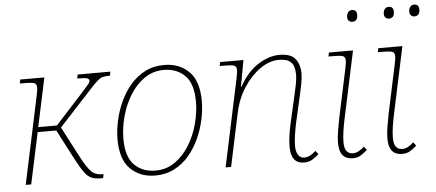

<svg xmlns="http://www.w3.org/2000/svg" viewBox="-50 -853 2217 976"><g transform="rotate(-5 1058.0 -365.5)"><path d="M45 0 139 -442Q142 -457 144 -468.5Q146 -480 146 -488Q146 -508 131.5 -512Q117 -516 82 -516H60L64 -536H187L134 -287H229L368 -439Q397 -471 405.5 -481.5Q414 -492 414 -500Q414 -508 404 -512Q394 -516 353 -516L357 -536H524L520 -516Q499 -516 485.5 -513Q472 -510 459.5 -499.5Q447 -489 427 -468L249 -275L332 -116Q360 -63 381 -41.5Q402 -20 440 -20H444L440 0H430Q400 0 381 -8Q362 -16 345 -39.5Q328 -63 303 -110L224 -262H129L73 0Z M705 10Q629 10 579.5 -38.5Q530 -87 530 -190Q530 -234 540.5 -283Q551 -332 572 -378.5Q593 -425 625 -463Q657 -501 700.5 -523.5Q744 -546 799 -546Q876 -546 925 -497.5Q974 -449 974 -346Q974 -302 963.5 -253Q953 -204 932 -157.5Q911 -111 879 -73Q847 -35 803.5 -12.5Q760 10 705 10ZM709 -15Q766 -15 810 -46.5Q854 -78 884 -128Q914 -178 929 -235.5Q944 -293 944 -346Q944 -438 902.5 -479.5Q861 -521 795 -521Q738 -521 694 -489.5Q650 -458 620 -408Q590 -358 575 -300.5Q560 -243 560 -190Q560 -98 601.5 -56.5Q643 -15 709 -15Z M1465 10Q1398 10 1398 -77Q1398 -126 1415 -200L1445 -332Q1452 -361 1457.5 -389.5Q1463 -418 1463 -440Q1463 -461 1457.5 -479.5Q1452 -498 1434.5 -509.5Q1417 -521 1381 -521Q1335 -521 1288 -489Q1241 -457 1203.5 -400.5Q1166 -344 1150 -268L1093 0H1065L1159 -442Q1162 -457 1164 -468.5Q1166 -480 1166 -488Q1166 -508 1151.5 -512Q1137 -516 1102 -516H1080L1084 -536H1203L1178 -400H1180Q1223 -477 1279 -511.5Q1335 -546 1386 -546Q1447 -546 1469 -516Q1491 -486 1491 -444Q1491 -419 1485 -388.5Q1479 -358 1473 -332L1443 -200Q1436 -169 1431 -136Q1426 -103 1426 -77Q1426 -49 1437 -32Q1448 -15 1468 -15Q1497 -15 1527 -44L1541 -26Q1523 -10 1506 0Q1489 10 1465 10Z M1772 -681Q1762 -681 1754.5 -687.5Q1747 -694 1747 -707Q1747 -722 1754.5 -731.5Q1762 -741 1774 -741Q1799 -741 1799 -714Q1799 -696 1791 -688.5Q1783 -681 1772 -681ZM1714 10Q1680 10 1662.5 -10.5Q1645 -31 1645 -75Q1645 -99 1650 -131Q1655 -163 1662 -198L1714 -442Q1717 -457 1719 -468.5Q1721 -480 1721 -488Q1721 -508 1706.5 -512Q1692 -516 1657 -516H1635L1639 -536H1762L1690 -198Q1683 -167 1678 -133.5Q1673 -100 1673 -75Q1673 -15 1717 -15Q1744 -15 1774 -44L1788 -26Q1770 -10 1753.5 0Q1737 10 1714 10Z M1959 -681Q1949 -681 1941.5 -687.5Q1934 -694 1934 -707Q1934 -722 1941.5 -731.5Q1949 -741 1961 -741Q1986 -741 1986 -714Q1986 -696 1978 -688.5Q1970 -681 1959 -681ZM2089 -681Q2079 -681 2071.5 -687.5Q2064 -694 2064 -707Q2064 -722 2071.5 -731.5Q2079 -741 2091 -741Q2116 -741 2116 -714Q2116 -696 2108 -688.5Q2100 -681 2089 -681ZM1966 10Q1932 10 1914.5 -10.5Q1897 -31 1897 -75Q1897 -99 1902 -131Q1907 -163 1914 -198L1966 -442Q1969 -457 1971 -468.5Q1973 -480 1973 -488Q1973 -508 1958.5 -512Q1944 -516 1909 -516H1887L1891 -536H2014L1942 -198Q1935 -167 1930 -133.5Q1925 -100 1925 -75Q1925 -15 1969 -15Q1996 -15 2026 -44L2040 -26Q2022 -10 2005.5 0Q1989 10 1966 10Z"/></g></svg>

Font: Noto Serif Thin
Style: Italic
Weight: 100
Italic angle: -12°
Designer: Monotype Design Team
Foundry: Monotype Imaging Inc.
Version: Version 2.014; ttfautohint (v1.8.4.7-5d5b)